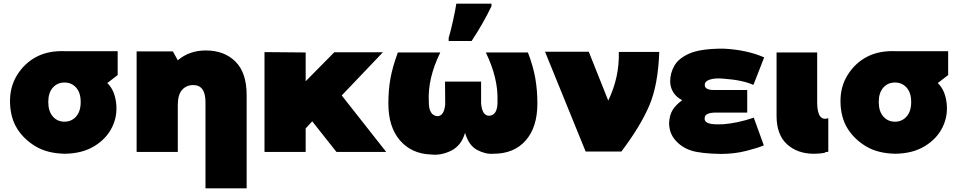

<svg xmlns="http://www.w3.org/2000/svg" viewBox="-20 -834 5279 1054"><path d="M35 -272Q33 -357 74.5 -423Q116 -489 182 -523Q248 -557 340 -553H626V-422L569 -378Q609 -340 617.5 -269Q626 -198 595 -135Q564 -72 497.5 -31.5Q431 9 335 10Q239 8 174.5 -31Q110 -70 73.5 -129Q37 -188 35 -272ZM423 -274Q423 -325 398 -353Q373 -381 334 -381Q295 -381 270 -353Q245 -325 245 -274Q245 -223 270 -194.5Q295 -166 334 -166Q373 -166 398 -194.5Q423 -223 423 -274Z M1334 -312V200H1108V-273Q1108 -367 1041 -367Q1003 -367 979.5 -340.5Q956 -314 956 -257V0H730V-552H929L956 -503Q1019 -557 1110 -557Q1211 -557 1272.5 -496Q1334 -435 1334 -312Z M1694 -168 1658 -129V0H1432V-548L1658 -546V-388L1815 -547H2082L1856 -310L2100 0H1827Z M2689 10Q2647 14 2600 -10.5Q2553 -35 2533 -105Q2513 -35 2457 -7Q2401 21 2344 14Q2239 10 2175.5 -63.5Q2112 -137 2112 -266Q2112 -341 2123.5 -404Q2135 -467 2164 -546H2397Q2327 -403 2334 -276Q2333 -200 2382 -196Q2418 -198 2424 -261L2423 -386H2621V-267Q2627 -194 2670 -199Q2714 -206 2711 -283Q2715 -405 2647 -546H2878Q2907 -471 2918.5 -405Q2930 -339 2930 -266Q2930 -136 2866 -63Q2802 10 2689 10ZM2443 -626Q2454 -662 2467 -721Q2480 -780 2485 -814H2678V-800Q2632 -704 2569 -609H2443Z M3599 -549Q3593 -367 3543.5 -252.5Q3494 -138 3391 -2H3195L2972 -550H3212L3319 -282Q3381 -410 3377 -549Z M4173 -36Q4141 -22 4076 -5.5Q4011 11 3936 11Q3826 9 3774.5 -7.5Q3723 -24 3688 -63.5Q3653 -103 3653 -160Q3656 -205 3673.5 -232Q3691 -259 3725 -284Q3693 -300 3676 -327.5Q3659 -355 3659 -388Q3659 -433 3682.5 -474Q3706 -515 3766.5 -541Q3827 -567 3950 -567Q4079 -561 4175 -519L4116 -368Q4054 -395 3953 -402Q3905 -407 3875 -396.5Q3845 -386 3849.5 -362Q3854 -338 3908 -340H4082V-216H3907Q3854 -215 3849 -191.5Q3844 -168 3866.5 -158.5Q3889 -149 3949 -152Q4025 -157 4118 -188Z M4508 2V5Q4485 9 4455 10H4444Q4356 9 4299.5 -43Q4243 -95 4243 -198V-546H4466V-263Q4469 -166 4527 -185V-1Q4517 1 4508 2Z M4594 -272Q4592 -357 4633.5 -423Q4675 -489 4741 -523Q4807 -557 4899 -553H5185V-422L5128 -378Q5168 -340 5176.5 -269Q5185 -198 5154 -135Q5123 -72 5056.5 -31.5Q4990 9 4894 10Q4798 8 4733.5 -31Q4669 -70 4632.5 -129Q4596 -188 4594 -272ZM4982 -274Q4982 -325 4957 -353Q4932 -381 4893 -381Q4854 -381 4829 -353Q4804 -325 4804 -274Q4804 -223 4829 -194.5Q4854 -166 4893 -166Q4932 -166 4957 -194.5Q4982 -223 4982 -274Z"/></svg>

Font: AtCorfu Sans
Style: AtCorfu Sans Black
Weight: 900
Designer: Kostas Teopoulos
Foundry: Kostas Teopoulos
Version: Version 1.00 July 8, 2025, initial release